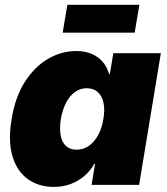

<svg xmlns="http://www.w3.org/2000/svg" viewBox="-20 -752 678 781"><path d="M199.2 8.3Q137.7 8.3 93.5 -23.2Q49.3 -54.7 30.8 -116.2Q12.2 -177.7 27.3 -268.1Q42.5 -360.4 82.8 -421.6Q123 -482.9 177.2 -513.7Q231.4 -544.4 289.1 -544.4Q327.1 -544.4 354.5 -532.2Q381.8 -520 399.2 -498.8Q416.5 -477.5 423.8 -450.7H426.8L440.9 -535.6H634.3L545.9 0H352.5L366.7 -85.4H363.3Q347.7 -57.1 323 -36.1Q298.3 -15.1 267.3 -3.4Q236.3 8.3 199.2 8.3ZM291.5 -143.1Q318.8 -143.1 341.1 -158.4Q363.3 -173.8 378.9 -201.7Q394.5 -229.5 400.4 -268.1Q407.2 -306.6 400.9 -334.7Q394.5 -362.8 377.2 -377.9Q359.9 -393.1 333 -393.1Q306.2 -393.1 284.9 -377.9Q263.7 -362.8 249 -334.7Q234.4 -306.6 227.5 -268.1Q221.7 -229.5 226.8 -201.2Q231.9 -172.9 248.5 -158Q265.1 -143.1 291.5 -143.1ZM546.9 -732.4 527.8 -619.1H234.9L253.9 -732.4Z"/></svg>

Font: Inter 20pt Black
Style: Italic
Weight: 900
Italic angle: -9.3988°
Version: Version 4.001;git-66647c0bb